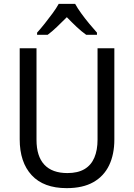

<svg xmlns="http://www.w3.org/2000/svg" viewBox="-20 -964 694 994"><path d="M572 -242Q572 -165 545 -108.5Q518 -52 463.5 -21Q409 10 325 10Q206 10 144 -57Q82 -124 82 -243V-714H169V-240Q169 -155 209.5 -111.5Q250 -68 329 -68Q383 -68 417.5 -88.5Q452 -109 468.5 -148Q485 -187 485 -241V-714H572ZM369 -944Q381 -922 400.5 -895Q420 -868 442 -841.5Q464 -815 482 -795V-784H426Q402 -801 376.5 -825Q351 -849 326 -875Q300 -849 275 -825Q250 -801 227 -784H172V-795Q191 -816 212 -842.5Q233 -869 252.5 -895.5Q272 -922 284 -944Z"/></svg>

Font: Noto Sans SemiCondensed
Style: Regular
Weight: 400
Width: 4
Version: Version 2.013